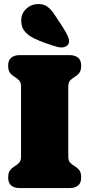

<svg xmlns="http://www.w3.org/2000/svg" viewBox="-20 -956 454 976"><path d="M327.1 -516.1V-159.7Q327.1 -138.7 336.9 -128.7Q346.7 -118.7 359.9 -111.1Q373 -103.5 382.8 -91.3Q392.6 -79.1 392.6 -53.2Q392.6 -25.4 376.5 -12.7Q360.4 0 334 0H80.1Q53.7 0 37.6 -12.7Q21.5 -25.4 21.5 -53.2Q21.5 -78.6 31.2 -90.8Q41 -103 54.2 -110.6Q67.4 -118.2 77.1 -128.4Q86.9 -138.7 86.9 -159.7V-516.1Q86.9 -537.1 77.1 -547.4Q67.4 -557.6 54.2 -565.2Q41 -572.8 31.2 -585Q21.5 -597.2 21.5 -622.6Q21.5 -650.4 37.6 -663.1Q53.7 -675.8 80.1 -675.8H334Q360.4 -675.8 376.5 -663.1Q392.6 -650.4 392.6 -622.6Q392.6 -597.2 382.8 -585Q373 -572.8 359.9 -565.2Q346.7 -557.6 336.9 -547.4Q327.1 -537.1 327.1 -516.1ZM175.8 -935.5Q202.1 -935.5 220.2 -922.4Q238.3 -909.2 251.7 -889.9Q265.1 -870.6 277.3 -851.1Q285.2 -839.4 297.9 -819.8Q310.5 -800.3 320.8 -780.3Q331.1 -760.3 331.1 -746.6Q331.1 -730.5 319.1 -722.7Q307.1 -714.8 293 -714.8Q276.4 -714.8 249.5 -723.9Q222.7 -732.9 206.1 -738.8Q179.2 -748.5 151.9 -761.7Q124.5 -774.9 106.2 -796.1Q87.9 -817.4 87.9 -851.6Q87.9 -888.2 114 -911.9Q140.1 -935.5 175.8 -935.5Z"/></svg>

Font: Caprasimo
Style: Regular
Weight: 400
Designer: The DocRepair Project, Phaedra Charles, Flavia Zimbardi
Foundry: Google
Version: Version 1.001